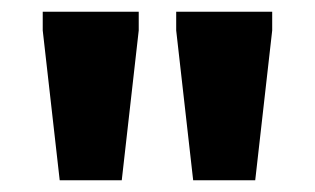

<svg xmlns="http://www.w3.org/2000/svg" viewBox="-20 -724 538 328"><path d="M82 -416 53 -672V-704H217V-672L188 -416ZM310 -416 281 -672V-704H445V-672L416 -416Z"/></svg>

Font: Newsreader 7pt
Style: Bold
Weight: 700
Designer: Hugues Gentile
Foundry: Production Type
Version: Version 1.003